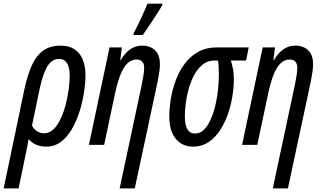

<svg xmlns="http://www.w3.org/2000/svg" viewBox="-71 -799 1774 1059"><path d="M-50.8 240.2 63 -304.2Q80.6 -385.7 105.2 -439.7Q129.9 -493.7 168.2 -520.5Q206.5 -547.4 263.2 -547.4Q308.1 -547.4 338.6 -528.1Q369.1 -508.8 384.8 -472.2Q400.4 -435.5 400.4 -384.8Q400.4 -340.3 392.1 -287.4Q383.8 -234.4 366.9 -181.9Q350.1 -129.4 324.7 -85.9Q299.3 -42.5 264.4 -16.4Q229.5 9.8 185.1 9.8Q150.9 9.8 126.2 -1.7Q101.6 -13.2 86.4 -32.2Q84.5 -16.1 80.8 2.4Q77.1 21 73.2 39.6L31.7 240.2ZM172.9 -64Q201.7 -64 224.4 -86.2Q247.1 -108.4 263.9 -144.5Q280.8 -180.7 291.7 -223.4Q302.7 -266.1 308.1 -308.1Q313.5 -350.1 313.5 -383.3Q313.5 -427.2 298.6 -450.7Q283.7 -474.1 254.9 -474.1Q227.5 -474.1 207.8 -455.3Q188 -436.5 172.4 -395.5Q156.7 -354.5 143.1 -287.1L105.5 -106Q114.7 -87.9 132.1 -75.9Q149.4 -64 172.9 -64Z M588.9 240.2 710.4 -330.1Q715.3 -354.5 719.7 -379.9Q724.1 -405.3 724.1 -424.8Q724.1 -446.8 713.6 -458.7Q703.1 -470.7 681.6 -470.7Q653.3 -470.7 631.3 -449.2Q609.4 -427.7 593.3 -387Q577.1 -346.2 564.5 -288.1L503.4 0H419.4L533.2 -537.6H601.1L592.3 -466.3H594.7Q609.4 -492.2 627.7 -510.5Q646 -528.8 667.5 -538.1Q689 -547.4 713.4 -547.4Q740.7 -547.4 762.7 -536.9Q784.7 -526.4 797.9 -503.7Q811 -481 811 -444.3Q811 -423.8 806.9 -397.2Q802.7 -370.6 797.4 -344.2L672.4 240.2ZM664.6 -606 667 -617.7Q674.8 -631.3 685.3 -652.6Q695.8 -673.8 706.8 -697.5Q717.8 -721.2 727.3 -742.9Q736.8 -764.6 742.2 -778.8H825.2L823.2 -769Q815.9 -755.9 802 -733.9Q788.1 -711.9 771.7 -687.3Q755.4 -662.6 740.5 -640.6Q725.6 -618.7 716.3 -606Z M995.1 9.8Q933.6 9.8 898.2 -33.7Q862.8 -77.1 862.8 -155.8Q862.8 -204.1 871.8 -257.3Q880.9 -310.5 900.1 -360.4Q919.4 -410.2 950 -450.2Q980.5 -490.2 1023.9 -513.9Q1067.4 -537.6 1124.5 -537.6H1300.8L1286.1 -465.3H1202.1Q1209.5 -444.3 1214.1 -418.9Q1218.8 -393.6 1218.8 -361.8Q1218.8 -315.9 1210.2 -264.6Q1201.7 -213.4 1184.1 -164.6Q1166.5 -115.7 1139.9 -76.4Q1113.3 -37.1 1077.1 -13.7Q1041 9.8 995.1 9.8ZM1004.9 -62.5Q1032.7 -62.5 1054 -83.5Q1075.2 -104.5 1090.8 -139.4Q1106.4 -174.3 1116.7 -217Q1127 -259.8 1131.6 -304.2Q1136.2 -348.6 1136.2 -388.2Q1136.2 -411.6 1135 -431.2Q1133.8 -450.7 1131.3 -465.3H1112.3Q1069.3 -465.3 1038.1 -435.5Q1006.8 -405.8 987.1 -358.4Q967.3 -311 958 -257.6Q948.7 -204.1 948.7 -156.2Q948.7 -109.9 962.4 -86.2Q976.1 -62.5 1004.9 -62.5Z M1433.6 240.2 1555.2 -330.1Q1560.1 -354.5 1564.5 -379.9Q1568.8 -405.3 1568.8 -424.8Q1568.8 -446.8 1558.3 -458.7Q1547.9 -470.7 1526.4 -470.7Q1498 -470.7 1476.1 -449.2Q1454.1 -427.7 1438 -387Q1421.9 -346.2 1409.2 -288.1L1348.1 0H1264.2L1377.9 -537.6H1445.8L1437 -466.3H1439.5Q1454.1 -492.2 1472.4 -510.5Q1490.7 -528.8 1512.2 -538.1Q1533.7 -547.4 1558.1 -547.4Q1585.4 -547.4 1607.4 -536.9Q1629.4 -526.4 1642.6 -503.7Q1655.8 -481 1655.8 -444.3Q1655.8 -423.8 1651.6 -397.2Q1647.5 -370.6 1642.1 -344.2L1517.1 240.2Z"/></svg>

Font: Open Sans Condensed Medium
Style: Italic
Weight: 500
Width: 3
Italic angle: -12°
Designer: Monotype Design Team
Foundry: Monotype Imaging Inc.
Version: Version 3.000